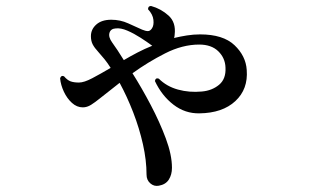

<svg xmlns="http://www.w3.org/2000/svg" viewBox="-20 -566 1040 642"><path d="M511 55Q495 58 482.5 47Q470 36 470 18Q470 -30 458 -83.5Q446 -137 425.5 -190Q405 -243 380 -289Q361 -274 344.5 -261Q328 -248 314 -237Q298 -224 284.5 -215.5Q271 -207 257 -207Q237 -207 220.5 -222Q204 -237 193.5 -259.5Q183 -282 181 -304Q184 -315 194 -311Q205 -298 216 -294Q227 -290 244 -290Q261 -290 288.5 -304.5Q316 -319 350 -339Q340 -355 329.5 -368Q319 -381 309 -392Q296 -406 290 -417.5Q284 -429 284 -445Q284 -468 302 -484Q320 -500 352 -500Q382 -500 408.5 -488Q435 -476 455 -467Q467 -462 474.5 -462Q482 -462 488 -471Q495 -481 493 -499.5Q491 -518 475 -535Q475 -546 485 -546Q518 -537 543.5 -514Q569 -491 564 -450Q564 -445 562 -439Q583 -444 605 -447.5Q627 -451 649 -451Q726 -451 764 -415Q802 -379 805 -332Q810 -268 767 -228Q724 -188 647 -187Q599 -186 560 -216Q521 -246 498 -295Q500 -307 511 -303Q537 -277 575 -266.5Q613 -256 655 -260Q689 -263 712.5 -282.5Q736 -302 734 -340Q733 -372 710 -394.5Q687 -417 646 -417Q590 -417 532 -387.5Q474 -358 423 -321Q454 -272 484 -215Q514 -158 534.5 -103Q555 -48 555 -5Q555 18 544.5 34.5Q534 51 511 55ZM394 -365Q416 -378 440 -390.5Q464 -403 489 -413Q473 -425 450.5 -439.5Q428 -454 406 -463.5Q384 -473 367 -471Q350 -470 346 -456Q342 -442 355 -424Q363 -413 373 -398Q383 -383 394 -365Z"/></svg>

Font: Zen Old Mincho Black
Style: Regular
Weight: 900
Designer: Yoshimichi Ohira
Foundry: Positype
Version: Version 1.001